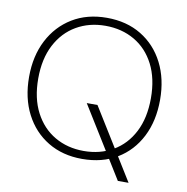

<svg xmlns="http://www.w3.org/2000/svg" viewBox="-87 -796 943 970"><g transform="rotate(10 384.5 -311.0)"><path d="M581 90 358 -270H413L636 90ZM383 12Q283 12 207.5 -33.5Q132 -79 90 -160.5Q48 -242 48 -350Q48 -457 90 -538.5Q132 -620 207.5 -666Q283 -712 384 -712Q486 -712 561.5 -666Q637 -620 678.5 -538.5Q720 -457 720 -350Q720 -242 678.5 -160.5Q637 -79 561.5 -33.5Q486 12 383 12ZM384 -29Q468 -29 533.5 -67Q599 -105 636 -177Q673 -249 673 -350Q673 -451 636 -523Q599 -595 533.5 -633Q468 -671 384 -671Q301 -671 235.5 -633Q170 -595 132.5 -523Q95 -451 95 -350Q95 -249 132.5 -177Q170 -105 235.5 -67Q301 -29 384 -29Z"/></g></svg>

Font: DM Sans 17pt ExtraLight
Style: Regular
Weight: 250
Version: Version 4.004;gftools[0.9.30]